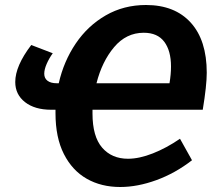

<svg xmlns="http://www.w3.org/2000/svg" viewBox="-20 -736 868 768"><path d="M350 -297V-282Q350 -190 388.5 -145.5Q427 -101 492 -101Q537 -101 591.5 -122.5Q646 -144 700 -181L748 -95Q681 -43 605.5 -15.5Q530 12 461 12Q385 12 327 -21Q269 -54 235.5 -120Q202 -186 202 -283V-297H185Q119 -297 80 -327.5Q41 -358 41 -408Q41 -472 105 -556L191 -523Q176 -502 166.5 -480Q157 -458 157 -441Q157 -423 170 -413Q183 -403 207 -403H215Q235 -491 283 -562Q331 -633 403 -674.5Q475 -716 564 -716Q679 -716 743 -645.5Q807 -575 807 -445Q807 -394 791 -297ZM366 -403H658Q664 -439 664 -470Q664 -533 637 -569Q610 -605 555 -605Q485 -605 436.5 -547.5Q388 -490 366 -403Z"/></svg>

Font: Bitter Pro
Style: Bold Italic
Weight: 700
Italic angle: -9°
Designer: Sol Matas, and Bitter project Authors
Foundry: Sol Matas
Version: Version 1.010